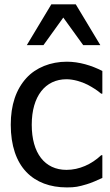

<svg xmlns="http://www.w3.org/2000/svg" viewBox="-20 -838 501 871"><path d="M323.7 -818.4H212.9L101.6 -633.3H177.2L267.1 -758.3L357.4 -633.3H435.1ZM283.2 12.2C321.3 12.2 336.4 8.8 373 -2C392.1 -7.3 423.3 -21 444.3 -30.8V-133.8H439C395.5 -92.8 339.8 -67.4 281.7 -67.4C183.1 -67.4 124 -143.1 124 -272C124 -402.3 186 -478.5 281.7 -478.5C312.5 -478.5 349.6 -467.8 376.5 -454.1C400.9 -441.4 421.9 -427.7 439 -413.1H444.3V-516.1C395.5 -541 339.4 -558.1 283.2 -558.1C209.5 -558.1 142.6 -531.2 99.6 -483.9C52.2 -431.6 28.8 -361.3 28.8 -272C28.8 -177.7 54.2 -105 99.6 -57.6C144 -11.2 207.5 12.2 283.2 12.2Z"/></svg>

Font: SG Kara Light
Style: Regular
Weight: 400
Designer: Damoon Khanjanzadeh
Version: Version 1.000